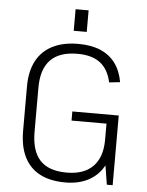

<svg xmlns="http://www.w3.org/2000/svg" viewBox="-59 -931 754 985"><g transform="rotate(5 318.0 -438.0)"><path d="M315 7Q236 7 183 -21Q130 -49 103 -103.5Q76 -158 76 -239V-467Q76 -544 104 -597.5Q132 -651 186.5 -679Q241 -707 320 -707Q386 -707 433.5 -687Q481 -667 510.5 -627.5Q540 -588 550 -530L494 -524Q480 -590 437.5 -623Q395 -656 320 -656Q227 -656 181 -608.5Q135 -561 135 -466V-239Q135 -140 179.5 -92Q224 -44 317 -44Q405 -44 451.5 -90.5Q498 -137 499 -225L537 -207Q537 -142 510 -94Q483 -46 433 -19.5Q383 7 315 7ZM499 -182V-344L518 -312H319V-359H558V0H528ZM357 -883V-772H290V-883Z"/></g></svg>

Font: Pathway Extreme 28pt ExtraLight
Style: Regular
Weight: 250
Designer: Eduardo Rodriguez Tunni
Foundry: Eduardo Rodriguez Tunni
Version: Version 1.001;gftools[0.9.26]